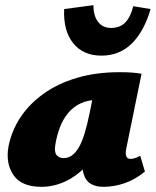

<svg xmlns="http://www.w3.org/2000/svg" viewBox="-20 -712 602 742"><path d="M140 10Q63 10 32 -35.5Q1 -81 13 -147Q25 -207 59 -258.5Q93 -310 148 -349.5Q203 -389 277 -411Q351 -433 441 -433Q471 -433 490.5 -431.5Q510 -430 527 -427L468 -138Q460 -98 484 -98Q491 -98 500.5 -100.5Q510 -103 522 -110L540 -49Q504 -19 463 -4.5Q422 10 379 10Q351 10 331 -1.5Q311 -13 303 -40.5Q295 -68 304 -117L331 -249L417 -277Q402 -210 374.5 -157Q347 -104 310 -66.5Q273 -29 229.5 -9.5Q186 10 140 10ZM225 -101Q243 -101 257 -110.5Q271 -120 283.5 -140.5Q296 -161 306.5 -195Q317 -229 327 -278L347 -377L405 -320Q393 -324 382 -325Q371 -326 359 -326Q320 -326 291.5 -312.5Q263 -299 243.5 -275.5Q224 -252 212 -221Q200 -190 194 -154Q189 -125 198.5 -113Q208 -101 225 -101ZM372 -497Q301 -497 262.5 -545.5Q224 -594 228 -677L341 -692Q341 -651 359 -627.5Q377 -604 409 -604Q444 -604 464.5 -625.5Q485 -647 495 -688L562 -677Q537 -591 489.5 -544Q442 -497 372 -497Z"/></svg>

Font: Ysabeau Infant Black
Style: Italic
Weight: 900
Italic angle: -12°
Designer: Christian Thalmann (Catharsis Fonts)
Version: Version 2.001;gftools[0.9.30]; featfreeze: ss01,ss02,lnum